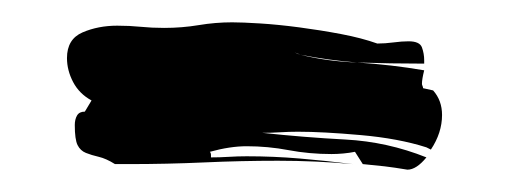

<svg xmlns="http://www.w3.org/2000/svg" viewBox="-20 -395 456 172"><path d="M169 -254Q177 -254 185 -254.5Q193 -255 201 -255Q225 -255 248.5 -253Q272 -251 296 -248Q263 -251 229 -251Q196 -251 163 -249.5Q130 -248 95 -248H83Q75 -253 68.5 -254.5Q62 -256 57 -258Q52 -260 49.5 -265Q47 -270 47 -283Q47 -288 49 -291.5Q51 -295 56 -295L62 -305Q51 -311 45.5 -321.5Q40 -332 40 -343Q40 -360 54 -366Q68 -372 85 -372Q96 -372 106 -371Q116 -370 127 -370Q143 -370 158 -372.5Q173 -375 188 -375Q197 -375 213 -374Q229 -373 248 -370.5Q267 -368 285.5 -364.5Q304 -361 318 -356Q325 -356 332.5 -357Q340 -358 346 -358Q356 -358 358 -352.5Q360 -347 360 -341V-338Q330 -338 300 -339Q274 -341 249 -346Q273 -340 300 -339Q331 -337 360 -332Q358 -324 358 -320Q358 -319 358.5 -318Q359 -317 359 -316L368 -314Q376 -305 376 -292Q376 -276 366 -261L362 -263Q337 -271 303 -274Q269 -277 247 -277Q239 -277 231 -276.5Q223 -276 215 -276Q252 -272 289.5 -270Q327 -268 362 -254Q353 -243 345 -243Q333 -245 324.5 -246Q316 -247 305 -248L298 -259Q293 -258 287.5 -257.5Q282 -257 277 -257Q257 -257 238.5 -260.5Q220 -264 201 -264Q186 -264 168 -259Q169 -258 169 -256ZM244 -348Q246 -347 249 -346Q247 -347 244 -348Z"/></svg>

Font: Finger Paint
Style: Regular
Weight: 400
Designer: Ralph du Carrois
Foundry: Ralph du Carrois
Version: Version 1.002